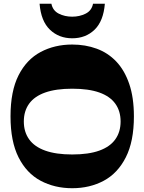

<svg xmlns="http://www.w3.org/2000/svg" viewBox="-20 -979 762 1013"><path d="M361 14Q268.2 14 194.3 -25.4Q120.3 -64.8 77.9 -148.8Q35.5 -232.8 35.5 -365Q35.5 -498.2 77.9 -581.7Q120.3 -665.2 194.3 -704.6Q268.2 -744 361 -744Q430.5 -744 490 -722.2Q549.5 -700.5 593.2 -654.6Q637 -608.7 661.7 -536.7Q686.5 -464.7 686.5 -365Q686.5 -232.8 643.7 -148.8Q601 -64.8 527.4 -25.4Q453.8 14 361 14ZM361 -164Q447.8 -164 504.1 -184.4Q560.5 -204.7 588.4 -243.9Q616.3 -283 616.3 -338Q616.3 -393 588.4 -431.9Q560.5 -470.8 504.1 -490.9Q447.8 -511 361 -511Q275.2 -511 218.5 -490.9Q161.7 -470.8 133.7 -431.9Q105.7 -393 105.7 -338Q105.7 -283 133.7 -243.9Q161.7 -204.7 218.5 -184.4Q275.2 -164 361 -164ZM361 -777Q290.8 -777 243.5 -822.3Q196.3 -867.5 188.8 -959.2H251.2Q258.5 -923 290.1 -907Q321.7 -891 361 -891Q399.8 -891 431.8 -907Q463.8 -923 470.8 -959.2H533.2Q525.7 -867.5 479 -822.3Q432.2 -777 361 -777Z"/></svg>

Font: Savate ExtraLight
Style: Regular
Weight: 200
Designer: Max Esnée
Foundry: Plomb Type
Version: Version 2.000